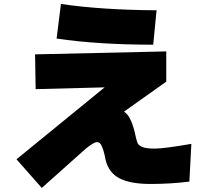

<svg xmlns="http://www.w3.org/2000/svg" viewBox="-20 -840 1040 949"><path d="M61.5 -52.7 497.1 -408.2 156.2 -399.4 153.3 -571.3 801.8 -585.9V-436.5L592.8 -288.1Q629.9 -267.6 651.4 -162.1Q656.2 -141.6 660.2 -132.3Q664.1 -123 681.6 -114.3Q699.2 -105.5 745.1 -105.5Q791 -105.5 925.8 -128.9L916 57.6Q822.3 69.3 724.1 69.3Q626 69.3 571.8 42Q517.6 14.6 502 -49.8Q501 -53.7 496.6 -75.2Q492.2 -96.7 483.4 -117.2Q474.6 -137.7 459.5 -137.7Q444.3 -137.7 404.3 -105.5L186.5 88.9ZM259.8 -649.4 281.2 -820.3Q481.4 -791 753.9 -789.1L737.3 -619.1Q463.9 -619.1 259.8 -649.4Z"/></svg>

Font: GenEi M Gothic v2 Black
Style: Regular
Weight: 900
Version: Version 2.0